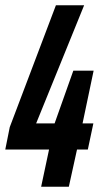

<svg xmlns="http://www.w3.org/2000/svg" viewBox="-20 -708 385 728"><path d="M136 0 166 -141H0L17 -226L192 -688H299L117 -240H187L258 -440H335L293 -240H334L313 -141H272L241 0Z"/></svg>

Font: Saira Ultra Condensed
Style: Bold Italic
Weight: 700
Width: 1
Italic angle: -12°
Designer: Hector Gatti with collaboration of the Omnibus-Type team
Foundry: Omnibus-Type
Version: Version 1.001; ttfautohint (v1.8)